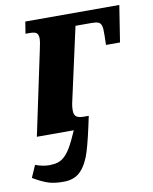

<svg xmlns="http://www.w3.org/2000/svg" viewBox="-110 -600 710 891"><g transform="rotate(-10 244.5 -154.5)"><path d="M-25 184 0 127Q35 140 66 140L80 139Q108 138 128 123.5Q148 109 165 81Q182 53 205 0H31L115 -397Q123 -433 123 -445Q123 -466 114 -473Q105 -480 82 -480H62L71 -536H514L487 -364H421L422 -412Q423 -441 419 -454Q415 -467 405 -471.5Q395 -476 372 -476H297L219 -123Q216 -108 216 -91Q216 -70 227 -62Q238 -54 263 -54H285Q263 53 246 108.5Q229 164 200 195Q171 226 122 227Q77 228 46 218Q15 208 -25 184Z"/></g></svg>

Font: Noto Serif NarrowExtraBold
Style: Italic
Weight: 800
Width: 4
Italic angle: -12°
Designer: Monotype Design Team
Foundry: Monotype Imaging Inc.
Version: Version 1.001